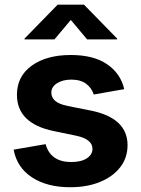

<svg xmlns="http://www.w3.org/2000/svg" viewBox="-20 -787 600 818"><path d="M279.3 10.7Q180.7 10.7 116.5 -31.2Q52.2 -73.2 38.1 -149.4L174.3 -172.9Q195.3 -96.7 283.7 -96.7Q325.7 -96.7 349.9 -112.5Q374 -128.4 374 -152.8Q374 -194.3 303.7 -209L209.5 -228.5Q52.2 -260.7 52.2 -383.3Q52.2 -461.9 115.2 -507.3Q178.2 -552.7 281.7 -552.7Q378.9 -552.7 436.5 -513.2Q494.1 -473.6 509.3 -407.2L379.4 -384.3Q370.6 -412.1 347.2 -429.9Q323.7 -447.8 283.7 -447.8Q247.6 -447.8 223.1 -432.4Q198.7 -417 198.7 -392.6Q198.7 -372.1 214.6 -357.7Q230.5 -343.3 269 -335.4L367.2 -315.9Q523.4 -284.2 523.4 -168.5Q523.4 -114.7 492.2 -74.5Q460.9 -34.2 405.8 -11.7Q350.6 10.7 279.3 10.7ZM211.9 -619.1H84.5V-622.6L225.6 -767.1H337.9L479 -622.6V-619.1H351.1L281.7 -702.1Z"/></svg>

Font: Inter
Style: Bold
Weight: 700
Designer: Rasmus Andersson
Foundry: rsms
Version: Version 4.001;git-9221beed3